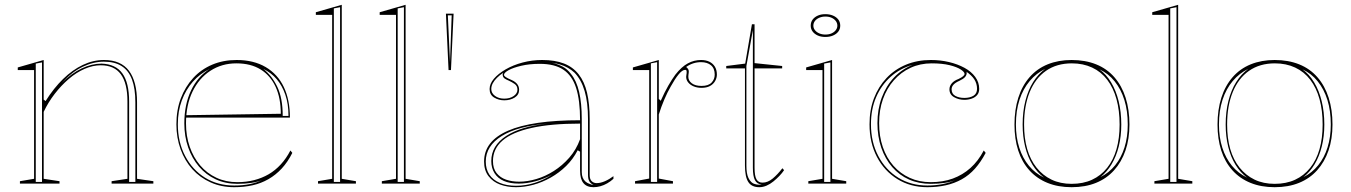

<svg xmlns="http://www.w3.org/2000/svg" viewBox="-20 -765 5631 800"><path d="M619 -10V0H445V-10L511 -20V-342Q511 -418 483.5 -455.5Q456 -493 400 -493Q367 -493 332.5 -478Q298 -463 266.5 -436Q235 -409 208 -374Q181 -339 162 -299V-20L228 -10V0H63V-10L122 -20V-473H54V-484L162 -515V-350L170 -344Q204 -398 243 -436Q282 -474 325 -494.5Q368 -515 413 -515Q449 -515 475 -503.5Q501 -492 517.5 -470Q534 -448 542.5 -415Q551 -382 551 -338V-20ZM129 -7H155V-505L129 -500ZM518 -7H544V-338Q544 -396 530 -433.5Q516 -471 487 -489.5Q458 -508 413 -508Q369 -508 324 -486.5Q279 -465 236 -418Q278 -460 320.5 -480Q363 -500 403 -500Q462 -498 490 -459Q518 -420 518 -342Z M966 -515Q1037 -515 1087 -485.5Q1137 -456 1162.5 -402.5Q1188 -349 1188 -275H755V-285L1150 -291Q1150 -356 1128.5 -403Q1107 -450 1066 -475.5Q1025 -501 965 -501Q904 -501 856.5 -470Q809 -439 782 -383Q755 -327 755 -251Q755 -198 770.5 -153.5Q786 -109 814 -76Q842 -43 881.5 -24.5Q921 -6 969 -6Q1006 -6 1039 -14.5Q1072 -23 1099.5 -39Q1127 -55 1150 -80Q1173 -105 1190 -138L1198 -128Q1179 -90 1154 -63Q1129 -36 1098.5 -18.5Q1068 -1 1032.5 7Q997 15 956 15Q902 15 857.5 -5Q813 -25 781.5 -60Q750 -95 732.5 -143Q715 -191 715 -247Q715 -307 733.5 -355.5Q752 -404 785 -440Q818 -476 864 -495.5Q910 -515 966 -515ZM721 -247Q721 -173 751.5 -115Q782 -57 834.5 -24.5Q887 8 956 8Q992 8 1021 2Q1050 -4 1072 -15Q1054 -7 1027.5 -3Q1001 1 969 1Q919 1 878.5 -18Q838 -37 809 -71Q780 -105 764 -151Q748 -197 748 -251Q748 -329 776 -388Q804 -447 854 -478Q813 -458 783.5 -424.5Q754 -391 737.5 -346.5Q721 -302 721 -247ZM1158 -282H1182Q1182 -332 1169 -370Q1156 -408 1133 -435Q1110 -462 1077 -478Q1113 -450 1135.5 -403Q1158 -356 1158 -282Z M1404 -20 1463 -10V0H1305V-10L1364 -20V-703H1296V-714L1404 -745ZM1371 -7H1397V-735L1371 -730Z M1670 -20 1729 -10V0H1571V-10L1630 -20V-703H1562V-714L1670 -745ZM1637 -7H1663V-735L1637 -730Z M1849 -473 1838 -708H1870L1859 -473ZM1855 -505 1862 -701H1846Z M2239 -515Q2292 -515 2329.5 -500.5Q2367 -486 2391 -455.5Q2415 -425 2426 -378.5Q2437 -332 2437 -269V-36Q2437 -18 2445.5 -10Q2454 -2 2466 -2Q2482 -2 2500.5 -10Q2519 -18 2536 -31V-20Q2524 -9 2510 -1Q2496 7 2481.5 11Q2467 15 2453 15Q2425 15 2411 -2Q2397 -19 2397 -54Q2397 -84 2397 -97.5Q2397 -111 2397 -118Q2397 -125 2397 -133L2387 -139Q2368 -102 2339 -73.5Q2310 -45 2274.5 -25Q2239 -5 2202 5Q2165 15 2130 15Q2094 15 2064 4Q2034 -7 2015.5 -31Q1997 -55 1997 -92Q1997 -177 2097 -220.5Q2197 -264 2397 -264Q2397 -347 2380.5 -398.5Q2364 -450 2327.5 -474.5Q2291 -499 2229 -499Q2186 -499 2152 -491Q2118 -483 2099 -472.5Q2080 -462 2080 -453Q2080 -449 2087 -444Q2094 -439 2113 -431Q2143 -417 2143 -391Q2143 -370 2124.5 -358.5Q2106 -347 2081 -347Q2058 -347 2039 -358.5Q2020 -370 2020 -394Q2020 -416 2038 -437Q2056 -458 2087 -476Q2118 -494 2157.5 -504.5Q2197 -515 2239 -515ZM2397 -250Q2276 -250 2195 -232Q2114 -214 2074 -179.5Q2034 -145 2034 -94Q2034 -63 2049 -44Q2064 -25 2088.5 -16.5Q2113 -8 2143 -8Q2177 -8 2214.5 -19Q2252 -30 2287.5 -52.5Q2323 -75 2352 -108Q2381 -141 2397 -185ZM2130 9Q2170 9 2209 -3.5Q2248 -16 2281 -38Q2247 -19 2210.5 -9.5Q2174 0 2142 0Q2105 0 2079.5 -11Q2054 -22 2040.5 -43.5Q2027 -65 2027 -94Q2027 -158 2089 -198.5Q2151 -239 2263 -250Q2138 -240 2071 -198.5Q2004 -157 2004 -92Q2004 -60 2019 -37.5Q2034 -15 2062.5 -3Q2091 9 2130 9ZM2279 -504Q2304 -498 2324 -487.5Q2344 -477 2359 -457Q2382 -429 2393 -382Q2404 -335 2404 -269V-48Q2404 -35 2408 -25Q2412 -15 2419.5 -8.5Q2427 -2 2436 1Q2440 3 2444 4Q2448 5 2453 6Q2440 -1 2435 -10.5Q2430 -20 2430 -37V-269Q2430 -338 2416 -385.5Q2402 -433 2374 -462Q2361 -474 2346 -482.5Q2331 -491 2314 -496Q2297 -501 2279 -504ZM2081 -354Q2105 -354 2120.5 -365Q2136 -376 2136 -391Q2136 -407 2124.5 -415Q2113 -423 2100 -429Q2092 -432 2084 -437Q2076 -442 2075 -450Q2073 -456 2077 -462Q2062 -452 2050.5 -440.5Q2039 -429 2033 -417.5Q2027 -406 2027 -394Q2027 -377 2042.5 -365.5Q2058 -354 2081 -354Z M2626 0V-10L2685 -21V-473H2617V-484L2725 -515V-353L2733 -345Q2749 -381 2764.5 -408Q2780 -435 2794 -454Q2820 -487 2846 -501Q2872 -515 2901 -515Q2921 -515 2935.5 -508Q2950 -501 2958.5 -487.5Q2967 -474 2967 -454Q2967 -440 2959.5 -427Q2952 -414 2938 -406.5Q2924 -399 2903 -399Q2885 -399 2870.5 -405Q2856 -411 2847.5 -421.5Q2839 -432 2839 -445Q2839 -450 2840 -453.5Q2841 -457 2841 -460.5Q2841 -464 2841 -467Q2841 -474 2835 -474Q2823 -474 2807.5 -455Q2792 -436 2775 -405Q2761 -381 2748 -350.5Q2735 -320 2725 -288V-21L2784 -10V0ZM2718 -506 2692 -501V-7H2718ZM2901 -506Q2884 -506 2868.5 -501Q2853 -496 2839 -486Q2844 -482 2847 -477.5Q2850 -473 2850 -467Q2850 -464 2849.5 -460.5Q2849 -457 2848.5 -453.5Q2848 -450 2848 -445Q2848 -429 2862.5 -418Q2877 -407 2903 -407Q2932 -407 2945 -421Q2958 -435 2958 -454Q2958 -480 2942.5 -493Q2927 -506 2901 -506Z M3144 15Q3112 15 3098 -6.5Q3084 -28 3084 -75V-480H3006V-490L3085 -500L3113 -664H3124V-502L3239 -490V-480H3124V-66Q3124 -32 3132 -18Q3140 -4 3157 -4Q3179 -4 3199.5 -21Q3220 -38 3240 -64L3247 -56Q3239 -44 3227.5 -32Q3216 -20 3202.5 -9Q3189 2 3174 8.5Q3159 15 3144 15ZM3154 4Q3134 2 3125.5 -14.5Q3117 -31 3117 -66V-640L3090 -490V-75Q3090 -59 3092 -46Q3094 -33 3098.5 -23.5Q3103 -14 3110 -7Q3117 0 3126 2Q3132 4 3139.5 4.5Q3147 5 3154 4Z M3419 -611Q3401 -611 3387.5 -617Q3374 -623 3366 -633.5Q3358 -644 3358 -658Q3358 -673 3366 -683.5Q3374 -694 3387.5 -700Q3401 -706 3419 -706Q3437 -706 3451 -700Q3465 -694 3473 -683.5Q3481 -673 3481 -658Q3481 -644 3473 -633.5Q3465 -623 3451 -617Q3437 -611 3419 -611ZM3348 0V-10L3407 -20V-473H3339V-484L3447 -515V-20L3506 -10V0ZM3414 -7H3440V-505L3414 -500ZM3419 -621Q3434 -621 3445 -626Q3456 -631 3462.5 -639.5Q3469 -648 3469 -658Q3469 -669 3462.5 -677.5Q3456 -686 3445 -691Q3434 -696 3419 -696Q3405 -696 3393.5 -691Q3382 -686 3375.5 -677.5Q3369 -669 3369 -658Q3369 -648 3375.5 -639.5Q3382 -631 3393.5 -626Q3405 -621 3419 -621Z M3844 15Q3774 15 3719.5 -18.5Q3665 -52 3634 -111Q3603 -170 3603 -247Q3603 -307 3621.5 -355.5Q3640 -404 3674 -440Q3708 -476 3755 -495.5Q3802 -515 3859 -515Q3898 -515 3934 -506.5Q3970 -498 3998.5 -482.5Q4027 -467 4043.5 -444.5Q4060 -422 4060 -395Q4060 -379 4051.5 -369Q4043 -359 4028.5 -354Q4014 -349 3998 -349Q3975 -349 3955.5 -360Q3936 -371 3936 -393Q3936 -406 3945.5 -417.5Q3955 -429 3974 -436Q3999 -448 3999 -457Q3999 -465 3983 -475.5Q3967 -486 3936.5 -493.5Q3906 -501 3862 -501Q3814 -501 3774 -482.5Q3734 -464 3704.5 -430.5Q3675 -397 3659 -352Q3643 -307 3643 -252Q3643 -197 3658.5 -152Q3674 -107 3702.5 -74.5Q3731 -42 3770.5 -24Q3810 -6 3858 -6Q3909 -6 3950 -21Q3991 -36 4023.5 -65Q4056 -94 4079 -138L4087 -128Q4067 -90 4042.5 -62.5Q4018 -35 3987.5 -18Q3957 -1 3921 7Q3885 15 3844 15ZM4007 -466 4008 -462Q4008 -452 4001 -444Q3994 -436 3977 -428Q3945 -414 3945 -393Q3945 -374 3960.5 -365.5Q3976 -357 3998 -357Q4021 -357 4036 -366Q4051 -375 4051 -395Q4051 -406 4048 -416Q4045 -426 4039.5 -434.5Q4034 -443 4025.5 -451Q4017 -459 4007 -466ZM3609 -247Q3609 -173 3639.5 -115Q3670 -57 3723 -24.5Q3776 8 3844 8Q3878 8 3908 2Q3938 -4 3961 -15Q3943 -7 3916.5 -3Q3890 1 3858 1Q3808 1 3767.5 -17Q3727 -35 3697.5 -69Q3668 -103 3652 -149.5Q3636 -196 3636 -252Q3636 -310 3654 -358.5Q3672 -407 3705 -442Q3738 -477 3783 -495Q3730 -480 3691 -445Q3652 -410 3630.5 -360Q3609 -310 3609 -247Z M4445 -515Q4502 -515 4547 -497Q4592 -479 4623 -443.5Q4654 -408 4670 -358Q4686 -308 4686 -246Q4686 -186 4669.5 -138Q4653 -90 4622 -55.5Q4591 -21 4546.5 -3Q4502 15 4445 15Q4389 15 4344.5 -3Q4300 -21 4269 -55.5Q4238 -90 4222.5 -138Q4207 -186 4207 -246Q4207 -308 4223 -358Q4239 -408 4270 -443.5Q4301 -479 4345.5 -497Q4390 -515 4445 -515ZM4446 -501Q4383 -501 4338.5 -470Q4294 -439 4270.5 -381.5Q4247 -324 4247 -246Q4247 -189 4260 -144Q4273 -99 4299 -66.5Q4325 -34 4361.5 -16.5Q4398 1 4445 1Q4493 1 4530 -16Q4567 -33 4593 -65.5Q4619 -98 4632 -143.5Q4645 -189 4645 -246Q4645 -305 4632 -352Q4619 -399 4593.5 -432.5Q4568 -466 4530.5 -483.5Q4493 -501 4446 -501ZM4213 -246Q4213 -193 4227 -149.5Q4241 -106 4267 -74.5Q4293 -43 4330 -25Q4302 -46 4282 -78.5Q4262 -111 4251.5 -153.5Q4241 -196 4241 -246Q4241 -300 4252.5 -345Q4264 -390 4285 -423.5Q4306 -457 4335 -478Q4298 -460 4270.5 -427.5Q4243 -395 4228 -349.5Q4213 -304 4213 -246ZM4679 -246Q4679 -303 4665 -348Q4651 -393 4624.5 -426Q4598 -459 4561 -476Q4589 -456 4609.5 -422Q4630 -388 4641 -343.5Q4652 -299 4652 -246Q4652 -197 4641.5 -155Q4631 -113 4611.5 -80.5Q4592 -48 4565 -27Q4601 -45 4626.5 -76.5Q4652 -108 4665.5 -151Q4679 -194 4679 -246Z M4889 -20 4948 -10V0H4790V-10L4849 -20V-703H4781V-714L4889 -745ZM4856 -7H4882V-735L4856 -730Z M5291 -515Q5348 -515 5393 -497Q5438 -479 5469 -443.5Q5500 -408 5516 -358Q5532 -308 5532 -246Q5532 -186 5515.5 -138Q5499 -90 5468 -55.5Q5437 -21 5392.5 -3Q5348 15 5291 15Q5235 15 5190.5 -3Q5146 -21 5115 -55.5Q5084 -90 5068.5 -138Q5053 -186 5053 -246Q5053 -308 5069 -358Q5085 -408 5116 -443.5Q5147 -479 5191.5 -497Q5236 -515 5291 -515ZM5292 -501Q5229 -501 5184.5 -470Q5140 -439 5116.5 -381.5Q5093 -324 5093 -246Q5093 -189 5106 -144Q5119 -99 5145 -66.5Q5171 -34 5207.5 -16.5Q5244 1 5291 1Q5339 1 5376 -16Q5413 -33 5439 -65.5Q5465 -98 5478 -143.5Q5491 -189 5491 -246Q5491 -305 5478 -352Q5465 -399 5439.5 -432.5Q5414 -466 5376.5 -483.5Q5339 -501 5292 -501ZM5059 -246Q5059 -193 5073 -149.5Q5087 -106 5113 -74.5Q5139 -43 5176 -25Q5148 -46 5128 -78.5Q5108 -111 5097.5 -153.5Q5087 -196 5087 -246Q5087 -300 5098.5 -345Q5110 -390 5131 -423.5Q5152 -457 5181 -478Q5144 -460 5116.5 -427.5Q5089 -395 5074 -349.5Q5059 -304 5059 -246ZM5525 -246Q5525 -303 5511 -348Q5497 -393 5470.5 -426Q5444 -459 5407 -476Q5435 -456 5455.5 -422Q5476 -388 5487 -343.5Q5498 -299 5498 -246Q5498 -197 5487.5 -155Q5477 -113 5457.5 -80.5Q5438 -48 5411 -27Q5447 -45 5472.5 -76.5Q5498 -108 5511.5 -151Q5525 -194 5525 -246Z"/></svg>

Font: Kalnia Glaze Thin ExtraLight
Style: Regular
Weight: 250
Version: Version 1.110